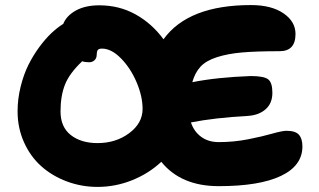

<svg xmlns="http://www.w3.org/2000/svg" viewBox="-20 -732 1267 762"><path d="M367.2 9.8Q303.2 9.8 245.1 -12Q187 -33.7 143.8 -72.3Q100.6 -110.8 75.2 -167.5Q49.8 -224.1 49.8 -290Q49.8 -339.4 61.8 -387.7Q73.7 -436 92.5 -473.9Q111.3 -511.7 135.7 -544.9Q160.2 -578.1 184.1 -600.6Q208 -623 231 -637.2Q243.7 -669.4 281 -690.2Q318.4 -710.9 374 -710.9Q453.1 -710.9 517.8 -675Q582.5 -639.2 628.9 -576.2Q727.1 -711.9 976.1 -711.9Q1057.1 -711.9 1105 -679.2Q1152.8 -646.5 1152.8 -597.2Q1152.8 -528.8 1089.8 -528.8Q999 -528.8 941.7 -523.9Q884.3 -519 841.1 -505.1Q797.9 -491.2 775.9 -467.5Q753.9 -443.8 743.2 -405.8Q840.8 -425.3 975.1 -430.2Q1027.3 -430.2 1044.2 -417.2Q1061 -404.3 1061 -363.8Q1061 -322.3 1034.4 -298.6Q1007.8 -274.9 963.9 -272Q831.1 -264.6 737.8 -246.1Q749.5 -210.4 778.1 -189.2Q806.6 -168 848.1 -168Q907.7 -168 964.6 -179.2Q1021.5 -190.4 1060.8 -201.7Q1100.1 -212.9 1117.2 -212.9Q1152.3 -212.9 1166.3 -197.3Q1180.2 -181.6 1180.2 -150.9Q1180.2 -74.2 1094.7 -33.7Q1009.3 6.8 848.1 6.8Q698.2 6.8 620.1 -89.8Q570.8 -43.5 504.4 -16.8Q438 9.8 367.2 9.8ZM220.2 -290Q220.2 -228 261 -196Q301.8 -164.1 367.2 -164.1Q439.9 -164.1 492.9 -203.6Q545.9 -243.2 545.9 -299.8Q545.9 -349.6 522 -405.8Q498 -461.9 460 -500.5Q421.9 -539.1 384.8 -539.1Q372.1 -539.1 367.9 -533.2Q363.8 -527.3 363.8 -515.1Q363.8 -501 355 -492.9Q346.2 -484.9 334 -484.9Q317.9 -484.9 306.2 -488.8Q255.9 -441.4 238 -396.5Q220.2 -351.6 220.2 -290Z"/></svg>

Font: Shantell Sans Irregular
Style: Regular
Weight: 800
Designer: Stephen Nixon, Anya Danilova, Shantell Martin
Foundry: Arrow Type
Version: Version 1.006;[9816181b4]